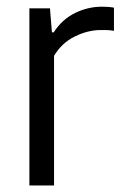

<svg xmlns="http://www.w3.org/2000/svg" viewBox="-20 -568 374 588"><path d="M70 0V-542.5H133L139 -469H144.5Q170 -508.5 209.5 -528Q249 -547.5 292.5 -547.5Q303 -547.5 312.2 -546.8Q321.5 -546 329 -544.5V-473.5Q319 -475.5 309.2 -475.8Q299.5 -476 288.5 -476Q249 -476 209 -456.2Q169 -436.5 145.5 -397V0Z"/></svg>

Font: Encode Sans Semi Condensed
Style: Regular
Weight: 400
Width: 4
Designer: Multiple Designers
Foundry: Impallari Type
Version: Version 3.000; ttfautohint (v1.8.3) -l 8 -r 50 -G 200 -x 14 